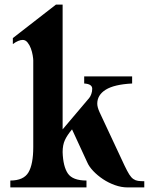

<svg xmlns="http://www.w3.org/2000/svg" viewBox="-20 -834 680 837"><path d="M253 -814V-270L369 -407Q374 -413 378 -424Q382 -435 382 -447Q382 -468 347 -470V-501H556V-470Q478 -466 441 -443Q404 -420 404 -382Q404 -367 414 -345L523 -112Q535 -87 543.5 -73.5Q552 -60 561.5 -53.5Q571 -47 582 -45.5Q593 -44 609 -44V-17H536Q509 -17 481 -27Q453 -37 429 -53Q405 -69 386.5 -88.5Q368 -108 360 -127L294 -270Q273 -245 263 -223.5Q253 -202 253 -171Q255 -108 276 -77.5Q297 -47 357 -47V-17H25V-47Q83 -47 104 -82.5Q125 -118 125 -193V-571Q125 -578 122.5 -593Q120 -608 114.5 -623Q109 -638 100 -649Q91 -660 79 -660Q61 -660 36 -642V-668L224 -814Z"/></svg>

Font: CatShop
Style: Regular
Weight: 400
Designer: Peter Wiegel
Foundry: Peter Wiegel
Version: Version 1.000 2009 initial release